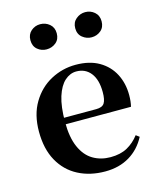

<svg xmlns="http://www.w3.org/2000/svg" viewBox="-120 -885 813 985"><g transform="rotate(-15 286.0 -392.0)"><path d="M316.2 16.2Q235.8 16.2 173.2 -16.5Q110.6 -49.1 75.1 -113Q39.6 -176.9 39.6 -268.8Q39.6 -358.8 77.6 -422.2Q115.5 -485.7 177.2 -518.8Q238.9 -551.9 309.4 -551.9Q383.1 -551.9 433.5 -522.5Q483.8 -493.1 509.6 -443.2Q535.4 -393.3 535.4 -330.9Q535.4 -296.1 528.7 -270.2H98.1V-304.6H353.4Q385.5 -304.6 396.9 -322.2Q408.3 -339.8 408.3 -380.4Q408.3 -446.3 380.2 -482.2Q352.1 -518 304.1 -518Q270.7 -518 242.6 -492.9Q214.6 -467.8 198.1 -416Q181.7 -364.1 181.7 -282.7Q181.7 -200.5 204.9 -148.2Q228 -95.8 268.8 -71.7Q309.5 -47.5 361.4 -47.5Q414.4 -47.5 450.9 -67.7Q487.3 -87.9 514.2 -123.2L532.1 -109.9Q500.6 -49.8 445.7 -16.8Q390.7 16.2 316.2 16.2ZM187.6 -666.6Q160.2 -666.6 139.4 -684.1Q118.6 -701.6 118.6 -733.2Q118.6 -764.2 139.4 -782.2Q160.2 -800.1 187.6 -800.1Q216.1 -800.1 237.3 -782.2Q258.5 -764.2 258.5 -733.2Q258.5 -701.6 237.3 -684.1Q216.1 -666.6 187.6 -666.6ZM426.9 -666.6Q399.9 -666.6 378.2 -684.1Q356.6 -701.6 356.6 -733.2Q356.6 -764.2 378.2 -782.2Q399.9 -800.1 426.9 -800.1Q454.9 -800.1 475.8 -782.2Q496.7 -764.2 496.7 -733.2Q496.7 -701.6 475.8 -684.1Q454.9 -666.6 426.9 -666.6Z"/></g></svg>

Font: Source Han Serif JP VF
Style: Regular
Weight: 250
Designer: Ryoko NISHIZUKA 西塚涼子 (kana & ideographs); Frank Grießhammer (Latin, Greek & Cyrillic); Wenlong ZHANG 张文龙 (bopomofo); San
Foundry: Adobe
Version: Version 2.001;hotconv 1.1.0;makeotfexe 2.6.0